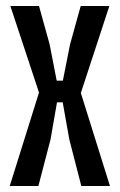

<svg xmlns="http://www.w3.org/2000/svg" viewBox="-20 -620 399 640"><path d="M12.5 0 110 -311.5 14.5 -600H110L145.5 -472L169 -351H189.5L213.5 -472L249 -600H344.5L249.5 -310L346.5 0H251L211 -155.5L189 -279H170L148.5 -155.5L108 0Z"/></svg>

Font: Big Shoulders Text Thin SemiBold
Style: Regular
Weight: 600
Version: Version 2.002